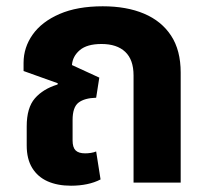

<svg xmlns="http://www.w3.org/2000/svg" viewBox="-20 -581 665 611"><path d="M206 10Q163 10 131.5 -4Q100 -18 82.5 -46.5Q65 -75 65 -118V-179Q65 -238 91 -268Q117 -298 163 -312L164 -316L55 -355V-381Q55 -430 84 -471Q113 -512 169.5 -536.5Q226 -561 307 -561Q383 -561 438.5 -537.5Q494 -514 524.5 -467.5Q555 -421 555 -350V0H405V-341Q405 -391 378.5 -416Q352 -441 303 -441Q257 -441 234 -421.5Q211 -402 209 -374L296 -334L286 -270Q249 -269 230 -254.5Q211 -240 211 -199V-134Q211 -112 220.5 -102.5Q230 -93 251 -93Q260 -93 269.5 -94.5Q279 -96 286 -99L300 -10Q281 0 257 5Q233 10 206 10Z"/></svg>

Font: Noto Sans Thai
Style: Bold
Weight: 700
Designer: Monotype Design Team
Foundry: Monotype Imaging Inc.
Version: Version 2.001